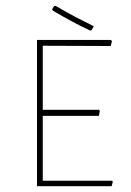

<svg xmlns="http://www.w3.org/2000/svg" viewBox="-20 -644 452 664"><path d="M366.2 0H107.9V-505.9H363.8L367.2 -501L362.8 -484.9L127.9 -485.8V-264.2H323.2L325.2 -259.8L321.8 -243.2H127.9V-19H367.2L370.1 -16.1ZM292 -538.1Q254.9 -555.7 227.1 -570.8Q199.2 -585.9 163.1 -606.9L160.2 -611.8L167 -623L171.9 -624Q212.4 -600.1 241.7 -585Q262.2 -574.2 304.2 -553.2L296.9 -540Z"/></svg>

Font: Datalegreya
Style: Gradient
Weight: 400
Designer: Figs Lab
Foundry: Figs Lab
Version: Version 1.002;PS 001.002;hotconv 1.0.70;makeotf.lib2.5.58329